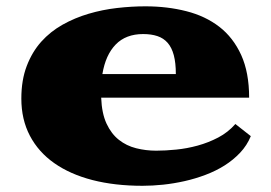

<svg xmlns="http://www.w3.org/2000/svg" viewBox="-20 -580 874 619"><path d="M48.8 -262.2Q48.8 -321.8 66.2 -367.2Q83.5 -412.6 113 -445.6Q142.6 -478.5 181.9 -500.5Q221.2 -522.5 265.6 -535.6Q310.1 -548.8 357.2 -554.2Q404.3 -559.6 448.7 -559.6Q519.5 -559.6 580.8 -543.9Q642.1 -528.3 687 -493.7Q731.9 -459 757.6 -402.6Q783.2 -346.2 783.2 -265.1H306.2Q308.1 -214.4 323.5 -181.4Q338.9 -148.4 363.3 -129.2Q387.7 -109.9 418.9 -102.1Q450.2 -94.2 483.4 -94.2Q513.2 -94.2 547.9 -97.7Q582.5 -101.1 617.2 -110.6Q651.9 -120.1 683.6 -136.7Q715.3 -153.3 738.8 -180.2L788.6 -141.1Q776.4 -111.3 754.4 -87.9Q732.4 -64.5 704.1 -46.6Q675.8 -28.8 642.8 -16.4Q609.9 -3.9 575.2 3.9Q540.5 11.7 505.9 15.4Q471.2 19 439.5 19Q350.1 19 278.1 0.5Q206.1 -18.1 155 -54Q104 -89.8 76.4 -142.3Q48.8 -194.8 48.8 -262.2ZM546.9 -341.3Q546.9 -377.4 540.3 -402.1Q533.7 -426.8 520.5 -441.9Q507.3 -457 487.5 -463.6Q467.8 -470.2 441.4 -470.2Q385.7 -470.2 353 -436.5Q320.3 -402.8 310.1 -341.3Z"/></svg>

Font: Goblin One
Style: Regular
Weight: 400
Designer: Riccardo De Franceschi
Foundry: Sorkin Type Co.
Version: Version 1.001